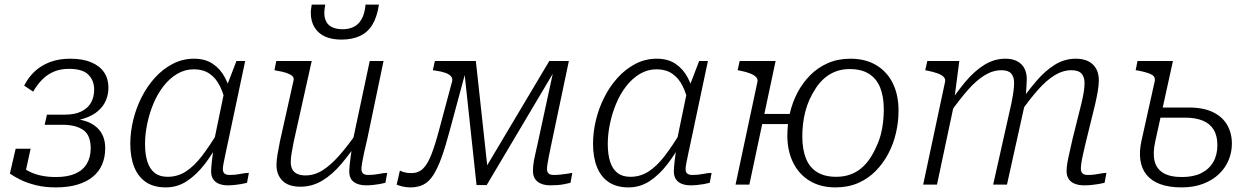

<svg xmlns="http://www.w3.org/2000/svg" viewBox="-20 -802 5416 834"><path d="M279 -503Q243 -503 214.5 -491Q186 -479 164 -457Q142 -435 124 -404L85 -430Q103 -466 131 -492Q159 -518 197.5 -532.5Q236 -547 285 -547Q339 -547 376 -531.5Q413 -516 432 -488Q451 -460 451 -421Q451 -393 440.5 -367Q430 -341 406 -320Q382 -299 344 -287Q306 -275 251 -275L291 -297L287 -267L259 -289Q313 -289 353 -275.5Q393 -262 415 -232.5Q437 -203 437 -158Q437 -119 423.5 -87.5Q410 -56 383 -34Q356 -12 316 0Q276 12 222 12Q175 12 136.5 2.5Q98 -7 69.5 -21Q41 -35 23 -48L48 -156H113L87 -37Q79 -38 70.5 -45Q62 -52 58.5 -64.5Q55 -77 61 -94Q73 -77 96 -63Q119 -49 151 -41Q183 -33 223 -33Q273 -33 306.5 -47.5Q340 -62 357 -90.5Q374 -119 374 -158Q374 -215 341.5 -237.5Q309 -260 251 -260H174L184 -304H262Q305 -304 333.5 -318Q362 -332 375.5 -356.5Q389 -381 389 -413Q389 -452 364 -477.5Q339 -503 279 -503Z M987 -376 963 -342Q953 -392 935.5 -427.5Q918 -463 890 -482Q862 -501 822 -501Q783 -501 749.5 -481Q716 -461 690 -427.5Q664 -394 646.5 -352Q629 -310 619.5 -264.5Q610 -219 610 -177Q610 -131 620.5 -99Q631 -67 652.5 -50.5Q674 -34 708 -34Q752 -34 788 -57.5Q824 -81 858 -125.5Q892 -170 929 -232L939 -201Q907 -138 870 -90Q833 -42 791.5 -15Q750 12 700 12Q648 12 614 -11Q580 -34 563 -76.5Q546 -119 546 -178Q546 -228 558.5 -280Q571 -332 595 -379.5Q619 -427 653 -464.5Q687 -502 730 -524.5Q773 -547 823 -547Q871 -547 904 -525Q937 -503 957.5 -464.5Q978 -426 987 -376ZM1045 -537 973 -197Q965 -160 959.5 -134Q954 -108 951 -92Q948 -76 948 -68Q948 -54 955.5 -48Q963 -42 978 -42Q1002 -42 1024 -46.5Q1046 -51 1061 -51L1053 -8Q1042 -5 1028 -2.5Q1014 0 999 1.5Q984 3 969 3Q948 3 931.5 -3.5Q915 -10 906 -23.5Q897 -37 897 -58Q897 -72 900.5 -103Q904 -134 909 -169L906 -171L954 -403L959 -412L1007 -537Z M1256 -187Q1250 -157 1246.5 -136Q1243 -115 1243 -98Q1243 -80 1249.5 -67Q1256 -54 1270.5 -47Q1285 -40 1307 -40Q1346 -40 1381.5 -62.5Q1417 -85 1454 -127Q1491 -169 1532 -228L1544 -200Q1504 -139 1464 -91.5Q1424 -44 1380 -17.5Q1336 9 1285 9Q1233 9 1207 -17Q1181 -43 1181 -85Q1181 -106 1185.5 -131.5Q1190 -157 1196 -188L1255 -452Q1258 -464 1250 -471.5Q1242 -479 1225 -485Q1208 -491 1182 -495L1172 -497L1180 -537H1334ZM1575 -197Q1566 -160 1560.5 -134Q1555 -108 1552.5 -92Q1550 -76 1550 -68Q1550 -54 1557.5 -48Q1565 -42 1579 -42Q1604 -42 1625.5 -46.5Q1647 -51 1662 -51L1654 -8Q1643 -5 1629 -2.5Q1615 0 1600 1.5Q1585 3 1569 3Q1537 3 1517 -11.5Q1497 -26 1497 -58Q1497 -67 1498.5 -82.5Q1500 -98 1503 -120Q1506 -142 1510 -169L1508 -170L1586 -537H1646ZM1463 -630Q1510 -630 1544 -646Q1578 -662 1598 -695.5Q1618 -729 1626 -782H1568Q1564 -741 1550 -717.5Q1536 -694 1515 -684.5Q1494 -675 1468 -675Q1438 -675 1418.5 -686Q1399 -697 1392 -720.5Q1385 -744 1393 -782H1334Q1333 -773 1331.5 -764.5Q1330 -756 1330 -747Q1330 -710 1346 -683.5Q1362 -657 1391.5 -643.5Q1421 -630 1463 -630Z M2047 -537H1992L2050 2H2094L2414 -537H2366L2076 -50H2100ZM1888 -240Q1870 -172 1853.5 -130Q1837 -88 1817 -69Q1797 -50 1766 -50Q1748 -50 1735 -54Q1722 -58 1717 -61L1703 0Q1712 4 1728 8Q1744 12 1763 12Q1796 12 1820 -0.5Q1844 -13 1862.5 -42Q1881 -71 1898 -118Q1915 -165 1933 -233L2015 -537H1869L1860 -497L1873 -495Q1896 -492 1913.5 -486Q1931 -480 1939 -470.5Q1947 -461 1944 -449ZM2356 -67Q2356 -75 2358 -89Q2360 -103 2364.5 -125.5Q2369 -148 2376 -181L2451 -537H2393L2316 -181Q2311 -157 2306.5 -138.5Q2302 -120 2299.5 -106Q2297 -92 2296 -80.5Q2295 -69 2295 -60Q2295 -29 2315 -13Q2335 3 2370 3Q2385 3 2400.5 2Q2416 1 2431 -2Q2446 -5 2458 -8L2466 -51Q2455 -49 2441.5 -47Q2428 -45 2413.5 -43.5Q2399 -42 2386 -42Q2370 -42 2363 -48.5Q2356 -55 2356 -67Z M2997 -376 2973 -342Q2963 -392 2945.5 -427.5Q2928 -463 2900 -482Q2872 -501 2832 -501Q2793 -501 2759.5 -481Q2726 -461 2700 -427.5Q2674 -394 2656.5 -352Q2639 -310 2629.5 -264.5Q2620 -219 2620 -177Q2620 -131 2630.5 -99Q2641 -67 2662.5 -50.5Q2684 -34 2718 -34Q2762 -34 2798 -57.5Q2834 -81 2868 -125.5Q2902 -170 2939 -232L2949 -201Q2917 -138 2880 -90Q2843 -42 2801.5 -15Q2760 12 2710 12Q2658 12 2624 -11Q2590 -34 2573 -76.5Q2556 -119 2556 -178Q2556 -228 2568.5 -280Q2581 -332 2605 -379.5Q2629 -427 2663 -464.5Q2697 -502 2740 -524.5Q2783 -547 2833 -547Q2881 -547 2914 -525Q2947 -503 2967.5 -464.5Q2988 -426 2997 -376ZM3055 -537 2983 -197Q2975 -160 2969.5 -134Q2964 -108 2961 -92Q2958 -76 2958 -68Q2958 -54 2965.5 -48Q2973 -42 2988 -42Q3012 -42 3034 -46.5Q3056 -51 3071 -51L3063 -8Q3052 -5 3038 -2.5Q3024 0 3009 1.5Q2994 3 2979 3Q2958 3 2941.5 -3.5Q2925 -10 2916 -23.5Q2907 -37 2907 -58Q2907 -72 2910.5 -103Q2914 -134 2919 -169L2916 -171L2964 -403L2969 -412L3017 -537Z M3262 -263H3439L3449 -307H3272ZM3175 0H3235L3349 -537H3193L3184 -497L3195 -495Q3221 -490 3238.5 -483Q3256 -476 3264.5 -467Q3273 -458 3270 -446ZM3674 -547Q3620 -547 3576.5 -528Q3533 -509 3500 -476Q3467 -443 3444.5 -400.5Q3422 -358 3411 -310Q3400 -262 3400 -213Q3400 -147 3425 -96Q3450 -45 3497 -16.5Q3544 12 3609 12Q3664 12 3707.5 -7Q3751 -26 3783.5 -59Q3816 -92 3838.5 -134.5Q3861 -177 3872 -225Q3883 -273 3883 -322Q3883 -389 3858.5 -439.5Q3834 -490 3787 -518.5Q3740 -547 3674 -547ZM3819 -326Q3819 -300 3816 -272.5Q3813 -245 3806 -218Q3799 -191 3787 -166Q3775 -138 3759 -114Q3743 -90 3722 -72Q3701 -54 3673.5 -44Q3646 -34 3612 -34Q3562 -34 3529 -54.5Q3496 -75 3480.5 -114.5Q3465 -154 3465 -210Q3465 -235 3468 -262.5Q3471 -290 3478 -317Q3485 -344 3496 -369Q3509 -397 3525 -421Q3541 -445 3562 -463Q3583 -481 3610 -491.5Q3637 -502 3671 -502Q3722 -502 3755 -481Q3788 -460 3803.5 -421Q3819 -382 3819 -326Z M3990 0H4050L4128 -367L4126 -376L4147 -537H4008L3999 -497L4009 -495Q4034 -490 4052 -483.5Q4070 -477 4079 -468Q4088 -459 4085 -446ZM4696 -182 4737 -349Q4744 -380 4748.5 -406Q4753 -432 4753 -454Q4753 -482 4742 -502.5Q4731 -523 4709 -535Q4687 -547 4653 -547Q4604 -547 4561.5 -520.5Q4519 -494 4479.5 -447.5Q4440 -401 4399 -340L4411 -312Q4452 -370 4488.5 -411.5Q4525 -453 4561 -475Q4597 -497 4634 -497Q4665 -497 4678 -482Q4691 -467 4691 -442Q4691 -422 4687.5 -401.5Q4684 -381 4677 -351L4639 -199Q4631 -162 4625 -136.5Q4619 -111 4616 -92.5Q4613 -74 4613 -59Q4613 -38 4622.5 -24Q4632 -10 4649.5 -3.5Q4667 3 4689 3Q4706 3 4721.5 1.5Q4737 0 4751.5 -2.5Q4766 -5 4778 -8L4786 -51Q4776 -51 4763 -48.5Q4750 -46 4735.5 -44Q4721 -42 4705 -42Q4690 -42 4682.5 -48.5Q4675 -55 4675 -69Q4675 -78 4677 -93Q4679 -108 4684 -130Q4689 -152 4696 -182ZM4294 0H4354L4431 -347Q4432 -354 4434 -369Q4436 -384 4437 -401Q4438 -418 4439 -433.5Q4440 -449 4440 -459Q4440 -485 4430 -504.5Q4420 -524 4399.5 -535.5Q4379 -547 4347 -547Q4299 -547 4256 -520.5Q4213 -494 4174 -447.5Q4135 -401 4095 -340L4107 -312Q4148 -370 4184.5 -411.5Q4221 -453 4257 -475Q4293 -497 4330 -497Q4360 -497 4372.5 -482.5Q4385 -468 4385 -443Q4385 -424 4382 -403Q4379 -382 4373 -352Z M5113 12Q5058 12 5020 -2Q4982 -16 4960.5 -42.5Q4939 -69 4933.5 -106Q4928 -143 4938 -189L4996 -450Q4998 -462 4992.5 -469.5Q4987 -477 4971.5 -483Q4956 -489 4927 -495L4913 -497L4921 -537H5075L4998 -187Q4987 -138 4995 -103.5Q5003 -69 5032.5 -51Q5062 -33 5114 -33Q5164 -33 5198 -50Q5232 -67 5250 -98Q5268 -129 5268 -172Q5268 -212 5252 -238.5Q5236 -265 5204.5 -278Q5173 -291 5127 -291H4991L5001 -335H5143Q5208 -335 5249.5 -314.5Q5291 -294 5311 -258.5Q5331 -223 5331 -178Q5331 -141 5317 -107Q5303 -73 5275.5 -46.5Q5248 -20 5207 -4Q5166 12 5113 12Z"/></svg>

Font: Roboto Serif ExtraLight
Style: Italic
Weight: 250
Italic angle: -10°
Designer: Greg Gazdowicz
Foundry: Commercial Type
Version: Version 1.008